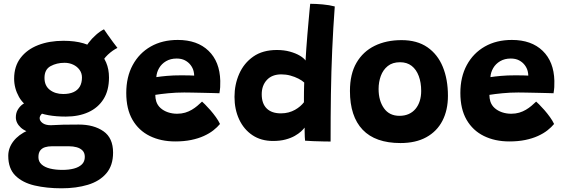

<svg xmlns="http://www.w3.org/2000/svg" viewBox="-20 -743 2974 1012"><path d="M327 -128.5Q225 -128.5 165.2 -157.5Q105.5 -186.5 80 -232.2Q54.5 -278 54.5 -328.5Q54.5 -393.5 88.5 -438Q122.5 -482.5 181 -505.2Q239.5 -528 314.5 -528Q435 -528 494.8 -475Q554.5 -422 554.5 -334.5Q554.5 -266.5 525.8 -220.8Q497 -175 446 -151.8Q395 -128.5 327 -128.5ZM304.5 249.5Q226.5 249.5 162.8 234.8Q99 220 61.2 182.8Q23.5 145.5 23.5 78.5Q23.5 37 50.5 1.8Q77.5 -33.5 128 -56.2Q178.5 -79 247.5 -83Q278.5 -85 313.2 -85.8Q348 -86.5 395 -86.5Q474.5 -86.5 525.2 -51.2Q576 -16 576 61.5Q576 129.5 540.2 171Q504.5 212.5 443.2 231Q382 249.5 304.5 249.5ZM309 152.5Q343 152.5 369.5 145.5Q396 138.5 411.5 123.5Q427 108.5 427 84Q427 62.5 414.8 50.2Q402.5 38 383.8 33Q365 28 345 28Q331.5 28 314 28Q296.5 28 279.8 28Q263 28 252 28Q233.5 28 217.8 32.8Q202 37.5 192.2 50Q182.5 62.5 182.5 85.5Q182.5 108.5 199 123.5Q215.5 138.5 244 145.5Q272.5 152.5 309 152.5ZM185 -31.5Q117 -45.5 90.2 -70Q63.5 -94.5 63.5 -124.5Q63.5 -148 74 -165.2Q84.5 -182.5 99.2 -193.2Q114 -204 127.5 -207.5L226.5 -157.5Q207.5 -151 198.2 -140.8Q189 -130.5 189 -120Q189 -106 204.2 -94.5Q219.5 -83 247.5 -83ZM313.5 -247.5Q345.5 -247.5 367.5 -257.5Q389.5 -267.5 400.8 -287Q412 -306.5 412 -334.5Q412 -357.5 399.2 -375Q386.5 -392.5 365.8 -402.2Q345 -412 320 -412Q279 -412 246.8 -394.5Q214.5 -377 214.5 -332.5Q214.5 -291 242.8 -269.2Q271 -247.5 313.5 -247.5ZM512.5 -402 424.5 -476Q430.5 -495.5 447.2 -517.8Q464 -540 485.8 -559.2Q507.5 -578.5 528 -588.5Q535 -578 548 -559.5Q561 -541 575 -522Q589 -503 599 -490.5Q587.5 -485 574.2 -475.8Q561 -466.5 548.5 -454.8Q536 -443 526.5 -429.5Q517 -416 512.5 -402Z M1139.5 -89.5Q1125.5 -72.5 1104.5 -56Q1083.5 -39.5 1054.2 -26.2Q1025 -13 987.5 -5.2Q950 2.5 903.5 2.5Q828 2.5 769.5 -26.2Q711 -55 678.2 -111.8Q645.5 -168.5 645.5 -253Q645.5 -337.5 679.5 -400.2Q713.5 -463 774.5 -497.8Q835.5 -532.5 917 -532.5Q1020 -532.5 1079.2 -475.2Q1138.5 -418 1141 -317Q1141.5 -298.5 1140.5 -283.5Q1139.5 -268.5 1136.5 -251.5Q1129 -252 1104.5 -252.5Q1080 -253 1049.2 -253.8Q1018.5 -254.5 991.2 -255Q964 -255.5 951 -255.5Q907.5 -255.5 866.8 -251.5Q826 -247.5 798.5 -243Q798.5 -234 799.8 -225.2Q801 -216.5 803.5 -208.5Q810 -188 826.2 -173.5Q842.5 -159 865.2 -151.2Q888 -143.5 913.5 -143.5Q936.5 -143.5 955.8 -149.2Q975 -155 991 -164.5Q1007 -174 1020.2 -185.2Q1033.5 -196.5 1045 -207.5Q1048 -205 1060.5 -192.8Q1073 -180.5 1088.5 -162.8Q1104 -145 1118 -125.5Q1132 -106 1139.5 -89.5ZM804 -336.5Q826.5 -340 859.5 -343Q892.5 -346 936 -346Q959.5 -346 977.8 -345.5Q996 -345 1003.5 -344.5Q1003.5 -355 1000.5 -367.5Q996.5 -384.5 984.8 -400Q973 -415.5 954.8 -425Q936.5 -434.5 911 -434.5Q879 -434.5 855.2 -420.5Q831.5 -406.5 818.5 -384Q805.5 -361.5 804 -336.5Z M1588 -1.5Q1587 -8.5 1586.5 -21.5Q1586 -34.5 1585.8 -48.2Q1585.5 -62 1585.5 -70.5Q1579.5 -62 1566.8 -50.2Q1554 -38.5 1534 -27Q1514 -15.5 1485.5 -7.8Q1457 0 1419 0Q1356 0 1310.5 -30.5Q1265 -61 1240.5 -113.8Q1216 -166.5 1216 -232.5Q1216 -297.5 1240.8 -353.8Q1265.5 -410 1315 -444.8Q1364.5 -479.5 1439.5 -479.5Q1477 -479.5 1507.8 -471Q1538.5 -462.5 1560 -449.8Q1581.5 -437 1590.5 -424Q1592 -451.5 1594.5 -487.2Q1597 -523 1600.2 -560.8Q1603.5 -598.5 1606.5 -632.5Q1609.5 -666.5 1611.8 -690.8Q1614 -715 1615 -723Q1644 -723 1680.2 -719.8Q1716.5 -716.5 1744.5 -709Q1736 -594.5 1731 -480.2Q1726 -366 1724.2 -246.8Q1722.5 -127.5 1722.5 3Q1711 3 1684.8 2.5Q1658.5 2 1631 1Q1603.5 0 1588 -1.5ZM1460.5 -145.5Q1482.5 -145.5 1501 -150.5Q1519.5 -155.5 1535 -164.2Q1550.5 -173 1562.2 -183.2Q1574 -193.5 1582 -204Q1582 -214 1582 -228.8Q1582 -243.5 1582.2 -258.5Q1582.5 -273.5 1582.8 -287Q1583 -300.5 1583.5 -308Q1572.5 -318.5 1553 -328.5Q1533.5 -338.5 1510.2 -344.8Q1487 -351 1463 -351Q1414 -351 1386.8 -321.8Q1359.5 -292.5 1359.5 -246Q1359.5 -197 1385.8 -171.2Q1412 -145.5 1460.5 -145.5Z M2091 11Q1958.5 11 1891.5 -59.2Q1824.5 -129.5 1824.5 -263.5Q1824.5 -353 1859 -412.2Q1893.5 -471.5 1954.8 -501.5Q2016 -531.5 2096.5 -531.5Q2178.5 -531.5 2232.8 -494Q2287 -456.5 2314 -390.5Q2341 -324.5 2341 -238Q2341 -162.5 2312 -106.5Q2283 -50.5 2227.2 -19.8Q2171.5 11 2091 11ZM2085.5 -132.5Q2113 -132.5 2134.2 -142Q2155.5 -151.5 2170.2 -169.2Q2185 -187 2192.5 -211Q2200 -235 2200 -263.5Q2200 -308 2187.2 -342.2Q2174.5 -376.5 2149.8 -395.8Q2125 -415 2088.5 -415Q2049 -415 2024 -395Q1999 -375 1987.2 -342.8Q1975.5 -310.5 1975.5 -274Q1975.5 -212.5 2003.8 -172.5Q2032 -132.5 2085.5 -132.5Z M2900.5 -89.5Q2886.5 -72.5 2865.5 -56Q2844.5 -39.5 2815.2 -26.2Q2786 -13 2748.5 -5.2Q2711 2.5 2664.5 2.5Q2589 2.5 2530.5 -26.2Q2472 -55 2439.2 -111.8Q2406.5 -168.5 2406.5 -253Q2406.5 -337.5 2440.5 -400.2Q2474.5 -463 2535.5 -497.8Q2596.5 -532.5 2678 -532.5Q2781 -532.5 2840.2 -475.2Q2899.5 -418 2902 -317Q2902.5 -298.5 2901.5 -283.5Q2900.5 -268.5 2897.5 -251.5Q2890 -252 2865.5 -252.5Q2841 -253 2810.2 -253.8Q2779.5 -254.5 2752.2 -255Q2725 -255.5 2712 -255.5Q2668.5 -255.5 2627.8 -251.5Q2587 -247.5 2559.5 -243Q2559.5 -234 2560.8 -225.2Q2562 -216.5 2564.5 -208.5Q2571 -188 2587.2 -173.5Q2603.5 -159 2626.2 -151.2Q2649 -143.5 2674.5 -143.5Q2697.5 -143.5 2716.8 -149.2Q2736 -155 2752 -164.5Q2768 -174 2781.2 -185.2Q2794.5 -196.5 2806 -207.5Q2809 -205 2821.5 -192.8Q2834 -180.5 2849.5 -162.8Q2865 -145 2879 -125.5Q2893 -106 2900.5 -89.5ZM2565 -336.5Q2587.5 -340 2620.5 -343Q2653.5 -346 2697 -346Q2720.5 -346 2738.8 -345.5Q2757 -345 2764.5 -344.5Q2764.5 -355 2761.5 -367.5Q2757.5 -384.5 2745.8 -400Q2734 -415.5 2715.8 -425Q2697.5 -434.5 2672 -434.5Q2640 -434.5 2616.2 -420.5Q2592.5 -406.5 2579.5 -384Q2566.5 -361.5 2565 -336.5Z"/></svg>

Font: Grandstander Thin
Style: Bold
Weight: 700
Version: Version 1.200